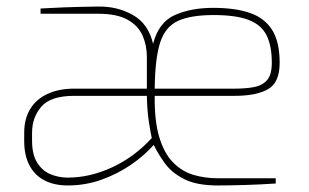

<svg xmlns="http://www.w3.org/2000/svg" viewBox="-20 -561 945 587"><path d="M187 6Q146 6 116 -9.5Q86 -25 70 -55.5Q54 -86 54 -130V-155Q54 -198 72.5 -228Q91 -258 125.5 -274Q160 -290 207 -290H429V-387Q429 -422 416 -452Q403 -482 370.5 -500.5Q338 -519 279 -519H104V-535Q137 -537 175 -538.5Q213 -540 280 -541Q339 -542 386.5 -515Q434 -488 448 -427Q465 -493 514.5 -515Q564 -537 632 -537Q699 -537 744 -521.5Q789 -506 812 -469.5Q835 -433 835 -369Q835 -308 799 -288Q763 -268 698 -268H453Q452 -191 467 -141.5Q482 -92 509 -64.5Q536 -37 571 -26.5Q606 -16 646 -16H823V0Q780 3 731.5 4.5Q683 6 646 6Q582 6 544 -13Q506 -32 485 -60.5Q464 -89 450 -118Q421 -85 380 -57Q339 -29 290 -11.5Q241 6 187 6ZM187 -18Q255 -18 323 -49.5Q391 -81 444 -139Q440 -157 435 -189.5Q430 -222 429 -268H207Q135 -268 106.5 -235Q78 -202 78 -155V-131Q78 -89 93.5 -64Q109 -39 134 -28.5Q159 -18 187 -18ZM453 -290H698Q730 -290 755.5 -294.5Q781 -299 796 -315.5Q811 -332 811 -369Q811 -421 795 -453Q779 -485 740.5 -500Q702 -515 633 -515Q564 -515 525 -497.5Q486 -480 470 -432Q454 -384 453 -290Z"/></svg>

Font: Exo Thin Thin
Style: Regular
Weight: 250
Version: Version 2.000